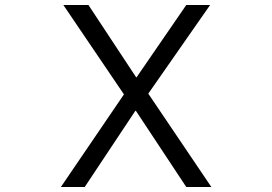

<svg xmlns="http://www.w3.org/2000/svg" viewBox="-20 -753 1096 773"><path d="M321 0H225L479 -373L235 -733H336L528 -442H530L730 -733H826L577 -376L831 0H730L527 -307H525Z"/></svg>

Font: PlemolJP
Style: Regular
Weight: 400
Monospace: yes
Version: v2.0.4; ttfautohint (v1.8.4.7-5d5b-dirty) -l 6 -r 45 -G 200 